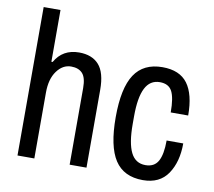

<svg xmlns="http://www.w3.org/2000/svg" viewBox="-80 -816 1027 921"><g transform="rotate(10 433.0 -355.5)"><path d="M148 -471Q186 -538 266 -538Q329 -538 362.5 -500.5Q396 -463 396 -379V0H314V-373Q314 -424 295 -444.5Q276 -465 240 -465Q199 -465 170.5 -426Q142 -387 142 -321V0H60V-723H142V-471Z M833 -331H748Q748 -402 731.5 -433.5Q715 -465 672 -465Q624 -465 601 -419.5Q578 -374 578 -282V-244Q578 -152 600.5 -106.5Q623 -61 672 -61Q715 -61 733.5 -94Q752 -127 752 -195H833Q833 -105 793.5 -46.5Q754 12 672 12Q579 12 535.5 -54.5Q492 -121 492 -263Q492 -405 536 -471.5Q580 -538 672 -538Q756 -538 794.5 -486Q833 -434 833 -331Z"/></g></svg>

Font: Archivo Narrow
Style: Regular
Weight: 400
Designer: Hector Gatti
Foundry: Omnibus-Type
Version: Version 1.003